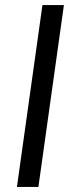

<svg xmlns="http://www.w3.org/2000/svg" viewBox="-20 -740 305 760"><path d="M47 0 148 -720H233L132 0Z"/></svg>

Font: Chivo Medium Light
Style: Italic
Weight: 300
Italic angle: -8.05°
Version: Version 2.002